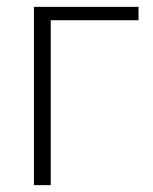

<svg xmlns="http://www.w3.org/2000/svg" viewBox="-20 -540 446 560"><path d="M384 -481H128V0H79V-520H384Z"/></svg>

Font: Oxford Sans
Style: Regular
Weight: 300
Designer: Matt McInerney, Pablo Impallari, Rodrigo Fuenzalida
Foundry: Matt McInerney, Pablo Impallari, Rodrigo Fuenzalida
Version: Version 3.000g; ttfautohint (v1.5) -l 8 -r 28 -G 28 -x 14 -D